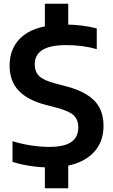

<svg xmlns="http://www.w3.org/2000/svg" viewBox="-20 -880 600 1020"><path d="M241.5 9.5Q193.5 9.5 142.2 1.8Q91 -6 46.5 -20V-130Q77.5 -120 111.8 -113.2Q146 -106.5 179 -103Q212 -99.5 240 -99.5Q296 -99.5 330.2 -111.5Q364.5 -123.5 380.2 -146.8Q396 -170 396 -203Q396 -245.5 369.8 -268.8Q343.5 -292 274.5 -309.5L224.5 -322.5Q128.5 -347 79.8 -397.8Q31 -448.5 31 -531.5Q31 -633.5 104.5 -691.5Q178 -749.5 327 -749.5Q372 -749.5 415.5 -744Q459 -738.5 494 -729V-619Q457.5 -629.5 415.8 -635Q374 -640.5 334.5 -640.5Q272 -640.5 234.8 -628Q197.5 -615.5 181 -592.8Q164.5 -570 164.5 -538.5Q164.5 -498.5 188.2 -475.8Q212 -453 274 -436.5L324 -423.5Q394.5 -406 440.2 -377.8Q486 -349.5 508 -308.8Q530 -268 530 -212Q530 -142.5 496 -93Q462 -43.5 397.5 -17Q333 9.5 241.5 9.5ZM218.5 120V-22L342.5 -24V120ZM218.5 -723.5V-860H342.5V-723.5Z"/></svg>

Font: Encode Sans SC Condensed Thin SemiBold
Style: Regular
Weight: 600
Version: Version 3.002